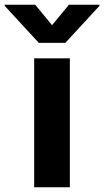

<svg xmlns="http://www.w3.org/2000/svg" viewBox="-84 -792 440 812"><path d="M211.4 0H60.5V-545.4H211.4ZM-64 -772H64.9L136.2 -685.5L207.5 -772H336.4V-767.1L192.4 -610.8H80.1L-64 -767.1Z"/></svg>

Font: My Font
Style: Bold
Weight: 500
Designer: Rasmus Andersson
Foundry: rsms
Version: Version 0.001